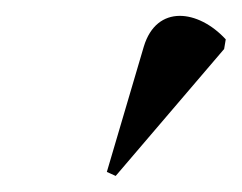

<svg xmlns="http://www.w3.org/2000/svg" viewBox="-20 -824 301 239"><path d="M124 -605 259 -763 261 -775C227 -812 175 -819 159 -766L113 -610Z"/></svg>

Font: Noto Serif Display ExtraCondensed Medium
Style: Italic
Weight: 500
Width: 2
Italic angle: -12°
Designer: Monotype Design Team
Foundry: Monotype Imaging Inc.
Version: Version 2.009